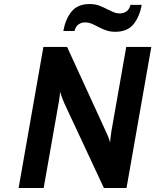

<svg xmlns="http://www.w3.org/2000/svg" viewBox="-20 -933 771 953"><path d="M72.4 0 195.4 -700H313L505 -281.4Q509.9 -271.6 516.6 -255.2Q523.3 -238.9 526.2 -225.4Q527.4 -239.2 529.4 -255.2Q531.4 -271.1 533.2 -282.8L606.6 -700H731L608 0H495.6L300.8 -417.2Q297.8 -423.6 293.4 -434.6Q289 -445.6 284.8 -457.2Q280.6 -468.8 278 -477.6Q277.8 -470 276.6 -458.3Q275.3 -446.6 273.4 -435Q271.5 -423.4 270 -415.6L196.8 0ZM552.2 -775.2Q524.7 -775.2 503.2 -783.5Q481.7 -791.9 464.4 -801.2Q450.5 -808.7 435.1 -815.2Q419.6 -821.8 402.2 -821.8Q384.2 -821.8 369.8 -811.8Q355.3 -801.7 349.8 -779.2H294.6Q304.5 -838.1 335.1 -875.5Q365.6 -913 425.2 -913Q453.1 -913 474.2 -904.5Q495.3 -896 513.6 -886.6Q528.4 -879 543.4 -872.7Q558.4 -866.4 575.4 -866.4Q593.4 -866.4 607.8 -876.5Q622.2 -886.5 627.6 -909H683.4Q673 -850.2 642.6 -812.7Q612.2 -775.2 552.2 -775.2Z"/></svg>

Font: Overpass
Style: Italic
Weight: 400
Italic angle: -10°
Designer: Delve Withrington, Dave Bailey, Thomas Jockin
Foundry: Delve Fonts LLC
Version: Version 4.000